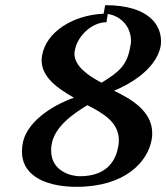

<svg xmlns="http://www.w3.org/2000/svg" viewBox="-20 -711 643 743"><path d="M143 -497C142 -490 141 -484 141 -478C141 -413 201 -370 266 -333C210 -314 85 -252 68 -156C66 -146 65 -135 65 -125C65 -20 176 12 276 12C466 12 552 -86 567 -171C569 -180 569 -188 569 -196C569 -283 483 -330 421 -360C462 -376 584 -435 602 -534C603 -540 603 -546 603 -553C603 -609 562 -691 387 -691L381 -658C261.9 -652.7 158.7 -587.2 143 -497ZM180 -153C192 -222 264 -271 318 -304C379 -273 440 -238 440 -168C440 -161 439 -154 438 -146C430 -98 401 -29 289 -29C254 -29 178 -49 178 -128C178 -136 178 -144 180 -153ZM484 -530C472 -458 440 -432 373 -391C319 -419 268 -456 268 -504C268 -509 269 -513 270 -517C278 -568 333 -625 392 -625L397 -657C449 -649 487 -607 487 -552C487 -545 486 -538 484 -530Z"/></svg>

Font: Linux Libertine O
Style: Bold Italic
Weight: 700
Italic angle: -11.5°
Designer: Philipp H. Poll
Foundry: Philipp H. Poll
Version: Version 4.1.0